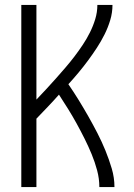

<svg xmlns="http://www.w3.org/2000/svg" viewBox="-20 -755 540 775"><path d="M66 0V-735H127V-353Q147 -374 166.5 -395Q186 -416 205.5 -438Q225 -460 244 -482Q263 -504 280.5 -527Q298 -550 314 -574Q330 -598 343 -624Q356 -650 364.5 -678Q373 -706 373 -735H434Q434 -704 425 -674Q416 -644 402 -616Q388 -588 371 -562Q354 -536 335.5 -511Q317 -486 297 -462Q277 -438 256 -415Q278 -383 298 -350.5Q318 -318 337 -284.5Q356 -251 373.5 -217Q391 -183 405.5 -147.5Q420 -112 431 -75Q442 -38 442 0H381Q381 -34 372 -67.5Q363 -101 350 -132.5Q337 -164 321.5 -195Q306 -226 289.5 -256Q273 -286 255 -315Q237 -344 218 -373Q196 -348 173 -324Q150 -300 127 -276V0Z"/></svg>

Font: Iosevka Term Curly Light
Style: Regular
Weight: 300
Designer: Belleve Invis
Foundry: Belleve Invis
Version: Version 32.3.0